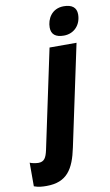

<svg xmlns="http://www.w3.org/2000/svg" viewBox="-233 -829 645 1121"><g transform="rotate(-10 89.5 -268.0)"><path d="M201 -607C263 -607 304 -654 304 -715C304 -756 277 -776 229 -776C157 -776 127 -717 127 -668C127 -627 152 -607 201 -607ZM-51 240C70 240 113 170 139 45L266 -553H106L-18 32C-28 78 -40 99 -75 99C-87 99 -113 95 -125 89V229C-98 239 -75 240 -51 240Z"/></g></svg>

Font: Noto Sans UI Condensed Black
Style: Italic
Weight: 900
Width: 3
Italic angle: -192°
Designer: Monotype Design Team
Foundry: Monotype Imaging Inc.
Version: Version 1.901